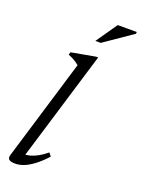

<svg xmlns="http://www.w3.org/2000/svg" viewBox="-172 -1000 800 1086"><g transform="rotate(20 228.0 -457.5)"><path d="M205 -634Q196 -641.5 186 -648.2Q176 -655 164 -661.2Q152 -667.5 137.5 -672.5L142.5 -689L286.5 -715H299.5L95.5 -41L87.5 -57.5Q105.5 -56 128 -62Q150.5 -68 175.2 -81.8Q200 -95.5 224 -116L239.5 -96Q201.5 -55 170 -32Q138.5 -9 112.5 0.5Q86.5 10 63.5 10Q38 10 26.8 2Q15.5 -6 21.5 -26.5ZM252.5 -797.5 341 -925H455.5L454.5 -914L285 -797.5Z"/></g></svg>

Font: Newsreader 16pt 16pt
Style: Italic
Weight: 400
Italic angle: -17°
Version: Version 1.003